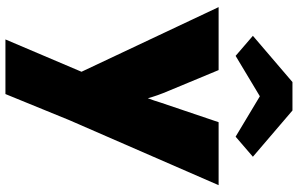

<svg xmlns="http://www.w3.org/2000/svg" viewBox="-210 -630 1070 689"><g transform="rotate(90 324.5 -285.0)"><path d="M121 230 237 -43 5 -535H231L305 -357Q323 -315 332 -281Q336 -291 340 -303Q344 -315 348 -328L418 -535H644L411 0L317 230ZM180 -596 108 -658 274 -800H376L542 -658L470 -596L325 -683Z"/></g></svg>

Font: Lexend Black
Style: Regular
Weight: 900
Designer: Bonnie Shaver-Troup, Thomas Jockin
Foundry: Lexend
Version: Version 1.007; ttfautohint (v1.8.3)